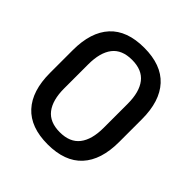

<svg xmlns="http://www.w3.org/2000/svg" viewBox="-179 -787 934 934"><g transform="rotate(45 288.0 -319.5)"><path d="M287.5 13Q170 13 110 -52.2Q50 -117.5 50 -241V-398Q50 -521.5 109.8 -586.8Q169.5 -652 287.5 -652Q405.5 -652 465.5 -586.8Q525.5 -521.5 525.5 -398V-241Q525.5 -117.5 465.5 -52.2Q405.5 13 287.5 13ZM287.5 -70.5Q357 -70.5 390.2 -113.2Q423.5 -156 423.5 -236.5V-402Q423.5 -483 390.2 -525.8Q357 -568.5 287.5 -568.5Q218 -568.5 185 -525.8Q152 -483 152 -402V-236.5Q152 -156 185.2 -113.2Q218.5 -70.5 287.5 -70.5Z"/></g></svg>

Font: Anek Latin Medium Medium
Style: Regular
Weight: 500
Version: Version 1.003